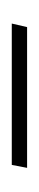

<svg xmlns="http://www.w3.org/2000/svg" viewBox="110 -438 66 326"><g transform="rotate(-90 143.0 -275.0)"><path d="M21 -262H260L266 -288H26Z"/></g></svg>

Font: Noto Serif SemiCondensed Thin
Style: Italic
Weight: 100
Width: 4
Italic angle: -12°
Designer: Monotype Design Team
Foundry: Monotype Imaging Inc.
Version: Version 2.013